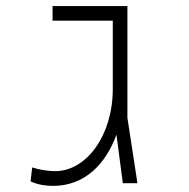

<svg xmlns="http://www.w3.org/2000/svg" viewBox="-20 -606 626 635"><path d="M155.3 8.8C259.3 8.8 329.1 -62 365.2 -160.6L386.2 0H434.6L401.4 -216.3V-585.9H153.8V-537.6H353V-311.5C353 -156.2 264.2 -40 163.1 -40C140.6 -40 112.8 -43.9 86.4 -52.2L81.1 -5.9C107.4 5.4 131.8 8.8 155.3 8.8Z"/></svg>

Font: Cascadia Code PL ExtraLight
Style: Regular
Weight: 200
Monospace: yes
Designer: Aaron Bell
Foundry: Saja Typeworks
Version: Version 2404.023